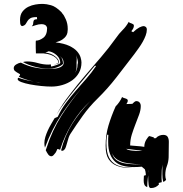

<svg xmlns="http://www.w3.org/2000/svg" viewBox="-20 -801 930 978"><path d="M309 -40Q303 -33 298 -33Q295 -33 291 -35Q310 -110 348 -170.5Q386 -231 440 -286Q386 -236 347 -172Q308 -108 286 -38Q278 -42 272 -42Q268 -31 263 -23Q258 -16 252.5 -10.5Q247 -5 242 -5Q232 -5 225 -15Q218 -25 213 -36L217 -47Q245 -135 293 -212Q338 -282 396 -353Q342 -290 295 -220Q243 -142 209 -49Q206 -59 206 -72Q206 -87 211 -103.5Q216 -120 223.5 -136.5Q231 -153 240.5 -169Q250 -185 258 -199L274 -206Q292 -245 316 -277Q340 -309 366.5 -339.5Q393 -370 419.5 -400Q446 -430 469 -464L464 -467Q440 -437 414.5 -407.5Q389 -378 364 -347.5Q339 -317 314 -284Q290 -253 268 -217Q298 -272 336 -320Q374 -370 414.5 -417Q455 -464 494.5 -510Q534 -556 569 -605Q587 -631 604.5 -648Q622 -665 636 -690Q638 -686 642 -684.5Q646 -683 650.5 -681.5Q655 -680 658.5 -677.5Q662 -675 662 -670Q662 -665 659.5 -658.5Q657 -652 649 -642L658 -637Q676 -654 689.5 -661Q703 -668 713 -668Q719 -667 723.5 -663Q728 -659 728 -651Q728 -636 722 -620Q716 -604 707 -588Q698 -572 686.5 -556Q675 -540 664 -525Q618 -465 573 -407Q528 -349 477 -299Q435 -258 402 -212Q369 -166 338 -118Q333 -110 329 -98L322 -74Q319 -62 315.5 -52.5Q312 -43 309 -40ZM152 -386Q111 -394 76 -410Q82 -416 82 -423Q62 -434 56 -439.5Q50 -445 50 -454Q50 -465 62 -472.5Q74 -480 86 -482Q122 -464 158 -457Q194 -450 234 -450Q270 -450 287 -458.5Q304 -467 304 -479Q304 -496 296 -505Q288 -513 278 -518Q293 -510 297 -499Q301 -487 301 -476Q301 -475 296 -471Q291 -467 281.5 -462.5Q272 -458 259 -454.5Q246 -451 230 -451Q197 -451 160 -460.5Q123 -470 97 -485Q106 -488 118 -488Q144 -488 172 -480Q200 -472 226 -472Q229 -472 232.5 -472.5Q236 -473 239 -473L240 -462Q242 -462 249.5 -464Q257 -466 265.5 -469Q274 -472 280.5 -475Q287 -478 287 -480Q287 -503 269 -519.5Q251 -536 228 -540Q224 -538 220 -536.5Q216 -535 211 -533Q238 -531 259.5 -515Q281 -499 281 -481Q277 -476 269.5 -475Q262 -474 254 -473Q273 -476 278 -481Q278 -486 274.5 -493.5Q271 -501 262 -508.5Q253 -516 238.5 -521.5Q224 -527 202 -529H163Q162 -548 162 -559V-588Q162 -591 163 -594Q181 -594 200.5 -608.5Q220 -623 220 -659Q217 -670 209.5 -674Q202 -678 192 -678Q177 -678 161 -672.5Q145 -667 142 -667Q143 -668 145 -671Q149 -675 149 -682Q149 -690 152 -696.5Q155 -703 169 -703L168 -714Q144 -714 134.5 -708Q125 -702 120.5 -694.5Q116 -687 111 -679Q106 -671 93 -668Q89 -668 85.5 -673.5Q82 -679 82 -699Q82 -726 94.5 -742Q107 -758 124.5 -766.5Q142 -775 160.5 -778Q179 -781 191 -781H200Q215 -781 239.5 -774.5Q264 -768 293 -739L297 -733Q306 -724 315.5 -702Q325 -680 325 -655V-650Q325 -644 323.5 -635Q322 -626 316 -617Q310 -608 297.5 -599.5Q285 -591 263 -585Q306 -580 332.5 -567.5Q359 -555 372.5 -539.5Q386 -524 390.5 -508.5Q395 -493 395 -483Q395 -453 382 -430Q369 -407 347 -391.5Q325 -376 297.5 -368Q270 -360 242 -360Q219 -360 189.5 -363Q160 -366 133.5 -371Q107 -376 88.5 -383Q70 -390 70 -398Q70 -402 73 -405Q93 -398 112.5 -393.5Q132 -389 152 -386ZM764 -101 763 -97H774Q780 -105 790.5 -109.5Q801 -114 811 -114Q828 -114 834 -104Q840 -94 840 -79L839 1Q838 24 830 45Q822 66 822 89V92Q822 103 826 115Q819 124 811 125Q809 116 808 106Q807 96 807 86V49Q807 43 808 37Q805 50 804 67Q803 86 803 100V108L804 127L788 131L790 138Q774 157 748 157Q739 157 737 139Q735 121 735 104V92L733 106Q730 129 730 152Q719 148 715.5 139.5Q712 131 712 121V116L713 94L723 91Q723 89 722.5 84Q722 79 721 73.5Q720 68 718.5 63.5Q717 59 715 59L702 48Q691 49 681.5 49.5Q672 50 663 50Q633 50 608.5 44Q584 38 567 23Q550 8 540.5 -16.5Q531 -41 531 -77V-95Q531 -105 532 -114L526 -115Q524 -104 523 -94Q522 -84 522 -73Q522 -24 535.5 1.5Q549 27 572.5 38.5Q596 50 628 52Q642 53 656 54Q643 54 631 54Q598 53 573 42.5Q548 32 533 9Q518 -14 518 -59Q518 -113 532.5 -161.5Q547 -210 569 -259Q590 -280 602 -307Q605 -304 609.5 -302.5Q614 -301 619 -299.5Q624 -298 627.5 -295.5Q631 -293 631 -288Q631 -284 628.5 -279Q626 -274 624 -271L654 -272Q657 -275 663 -280.5Q669 -286 674 -286Q685 -286 691 -279Q697 -272 697 -261Q697 -240 688.5 -217Q680 -194 670 -168.5Q660 -143 651.5 -116Q643 -89 643 -60Q661 -58 679 -57Q697 -56 715 -53Q715 -73 725.5 -90Q736 -107 741 -108ZM551 -21Q557 3 573.5 14.5Q590 26 611.5 30.5Q633 35 656.5 35.5Q680 36 701 37Q681 35 658 33.5Q635 32 614 27Q593 22 576 11Q559 0 551 -21ZM705 -33Q685 -35 664 -38Q643 -41 623 -43Q626 -40 634 -37.5Q642 -35 652 -34Q662 -33 671 -32.5Q680 -32 684 -32H694Q700 -32 705 -33ZM370 -481V-461Q370 -441 361 -428Q367 -436 371 -447Q375 -458 375 -472L377 -481Q377 -490 374 -500Q372 -510 368 -521Q371 -510 371 -502Q371 -496 370.5 -491Q370 -486 370 -481ZM699 56Q678 55 658 54Q678 55 699 56ZM189 -381Q180 -382 171 -383Q166 -383 161 -384Q177 -381 189 -381ZM736 81Q738 74 738 63Q737 73 736 83ZM161 -384 156 -385Z"/></svg>

Font: Finger Paint
Style: Regular
Weight: 400
Designer: Ralph du Carrois
Foundry: Ralph du Carrois
Version: Version 1.001